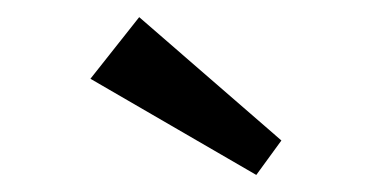

<svg xmlns="http://www.w3.org/2000/svg" viewBox="-20 -824 432 224"><path d="M142.4 -804 85.5 -732.1 279 -619.9 308.3 -660.1Z"/></svg>

Font: Hussar Ekologiczny
Style: Regular
Weight: 400
Foundry: Cannot Into Space Fonts
Version: Version 0.97